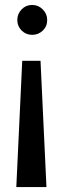

<svg xmlns="http://www.w3.org/2000/svg" viewBox="-20 -740 257 777"><path d="M110 -599Q85 -599 67.5 -616.5Q50 -634 50 -659Q50 -684 67.5 -702Q85 -720 110 -720Q135 -720 153 -702Q171 -684 171 -659Q171 -633 153 -616Q135 -599 110 -599ZM168 17H46L70 -494H144Z"/></svg>

Font: Berliner Wand
Style: Regular
Weight: 400
Designer: Peter Wiegel
Foundry: Peter Wiegel
Version: Version 1.000